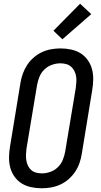

<svg xmlns="http://www.w3.org/2000/svg" viewBox="-20 -1003 540 1031"><path d="M204 8Q175 8 147 2Q119 -4 96.5 -18Q74 -32 58 -54.5Q42 -77 35 -103.5Q28 -130 28.5 -159Q29 -188 34 -217L90 -559Q94 -584 103 -608.5Q112 -633 126.5 -655Q141 -677 161.5 -694.5Q182 -712 205.5 -723Q229 -734 254.5 -738.5Q280 -743 305 -743Q334 -743 362 -737Q390 -731 412.5 -717Q435 -703 451 -680.5Q467 -658 474 -631.5Q481 -605 480.5 -576Q480 -547 475 -518L419 -176Q415 -151 406.5 -126.5Q398 -102 383 -80Q368 -58 348 -40.5Q328 -23 304 -12Q280 -1 254.5 3.5Q229 8 204 8ZM205 -72Q227 -72 250 -80Q273 -88 290.5 -105Q308 -122 317 -144Q326 -166 330 -189L387 -531Q389 -547 390 -563Q391 -579 388.5 -594Q386 -609 379 -622.5Q372 -636 361 -645.5Q350 -655 335 -659Q320 -663 304 -663Q282 -663 259 -655Q236 -647 218.5 -630Q201 -613 192 -591Q183 -569 179 -546L122 -204Q120 -188 119.5 -172Q119 -156 121.5 -141Q124 -126 130.5 -112.5Q137 -99 148 -89.5Q159 -80 174 -76Q189 -72 205 -72ZM315 -792 267 -838 410 -983 470 -927Z"/></svg>

Font: Iosevka Medium Oblique
Style: Regular
Weight: 500
Italic angle: -9°
Monospace: yes
Designer: Belleve Invis
Foundry: Belleve Invis
Version: Version 32.5.0; ttfautohint (v1.8.4)